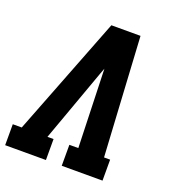

<svg xmlns="http://www.w3.org/2000/svg" viewBox="-134 -841 867 947"><g transform="rotate(20 299.5 -367.5)"><path d="M-1 0V-110H46L289 -735H442L478 -110H510V0H296V-110H343L331 -490Q331 -498 330.5 -506Q330 -514 330 -522Q327 -514 324 -506Q321 -498 318 -490L181 -110H213V0Z"/></g></svg>

Font: Iosevka Slab XBdEx
Style: Italic
Weight: 800
Width: 7
Italic angle: -9°
Monospace: yes
Designer: Belleve Invis
Foundry: Belleve Invis
Version: Version 11.1.1; ttfautohint (v1.8.3)